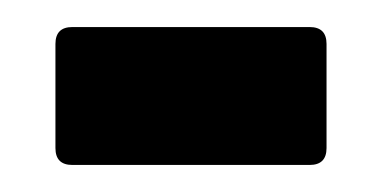

<svg xmlns="http://www.w3.org/2000/svg" viewBox="-20 -831 282 142"><path d="M33.5 -709Q21 -709 21 -721.5V-798.5Q21 -811 33.5 -811H209Q221.5 -811 221.5 -798.5V-721.5Q221.5 -709 209 -709Z"/></svg>

Font: Jaro
Style: Regular
Weight: 400
Designer: Agyei Archer, Celine Hurka, Mirko Velimirović
Version: Version 1.000